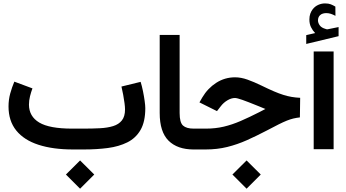

<svg xmlns="http://www.w3.org/2000/svg" viewBox="-20 -882 2043 1133"><path d="M369 147.9 452.6 231.5 536.2 147.9 452.6 64.8ZM476.1 0Q551 0 616.5 -8.6Q681.9 -17.3 731.7 -42.1Q781.5 -67 809.5 -115.5Q837.4 -164.1 837.4 -243.7Q837.4 -259.1 833.6 -286.4Q829.9 -313.7 823.7 -344Q817.5 -374.3 809.9 -399L696.7 -371.3Q702.2 -348.1 707 -322.3Q711.8 -296.4 714.8 -273.5Q717.8 -250.7 717.8 -236.3Q717.8 -194.8 699.3 -171.5Q680.9 -148.2 647.6 -137.9Q614.4 -127.6 569.7 -125.3Q525 -123 472.7 -123H405.3Q271.4 -123 211.4 -159Q151.4 -195 150.9 -264.2Q150.9 -288.9 157.1 -313.9Q163.4 -339 171.5 -360.4L64.6 -400.2Q50.6 -367.3 40.4 -330.5Q30.3 -293.7 30.3 -253.9Q30.3 -168.3 76 -111.8Q121.7 -55.4 207 -27.7Q292.3 0 410.2 0Z M1134.8 0V-123H1122.6Q1080.1 -123 1060.1 -141Q1040 -159 1040 -214.8V-675.8H922.4V-215.3Q922.4 -103.8 974.6 -51.9Q1026.8 0 1122.6 0Z M1351.5 147.9 1435.1 231.5 1518.7 147.9 1435.1 64.8ZM1115.2 0H1193.4Q1261.6 0 1321 -14.7Q1380.4 -29.5 1437.1 -54.8Q1493.8 -80.2 1553.6 -111.4Q1595.3 -133.5 1623.6 -147.7Q1652 -161.9 1672.7 -170.2Q1693.4 -178.4 1711.3 -182.7Q1729.2 -186.9 1749.7 -189.3L1751.3 -304.8Q1724.7 -306.1 1701 -310.1Q1677.2 -314.2 1652 -322.1Q1626.7 -330 1595.5 -343.4Q1564.4 -356.8 1522.8 -377.1Q1479.2 -398.4 1440.6 -412.1Q1402.1 -425.8 1367.2 -425.8Q1306.4 -425.8 1256.1 -393.4Q1205.7 -361 1173.7 -306.9L1157 -277.8L1260.4 -226.3L1282.6 -254.8Q1298.9 -276.2 1321.8 -289.9Q1344.7 -303.7 1366.7 -303.7Q1378.5 -303.7 1410.2 -292.6Q1441.8 -281.4 1491.1 -261.4Q1503.4 -256.5 1512 -253Q1520.5 -249.4 1526.7 -246.9Q1532.8 -244.3 1537.5 -242.4Q1542.1 -240.4 1546.3 -239L1511.1 -220.7Q1450.8 -190 1400.1 -168.1Q1349.5 -146.2 1300.4 -134.6Q1251.3 -123 1194.8 -123H1115.2Z M1839.6 -686.8 1787.1 -674.7V-622.7L1978 -668.6V-722.3L1914.9 -709.5Q1913 -709 1910.6 -709Q1907.8 -709 1905.5 -709.8Q1903.2 -710.6 1900.8 -711.4Q1877.4 -718 1867.2 -731.9Q1856.9 -745.8 1856.4 -760.7Q1856.4 -772.1 1859.9 -779.9Q1863.4 -787.8 1868.9 -792.6Q1876.5 -799.6 1886.2 -802.1Q1896 -804.7 1904.8 -804.7Q1919.5 -804.7 1932.2 -800.5Q1944.8 -796.3 1959.5 -788.5L1959 -843.1Q1945 -851.4 1931.9 -856.6Q1918.8 -861.8 1897.9 -861.8Q1877.5 -861.8 1858.2 -853.3Q1838.9 -844.7 1825.6 -827.9Q1816.6 -816.4 1811.1 -801.3Q1805.7 -786.1 1805.7 -767.1Q1805.7 -741.1 1815.3 -721.6Q1824.9 -702.1 1839.6 -686.8ZM1831.1 -578.3V-1.4H1948.7V-578.3Z"/></svg>

Font: Vazir Variable Regular
Style: Regular
Weight: 400
Designer: Saber Rastikerdar
Foundry: Saber Rastikerdar
Version: Version 30.1.0